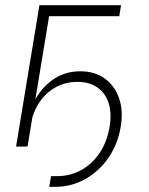

<svg xmlns="http://www.w3.org/2000/svg" viewBox="-20 -561 569 735"><path d="M168.5 154.3 175.3 113.3H197.8Q249 113.3 291 90.1Q333 66.9 361.3 24.7Q389.6 -17.6 399.4 -74.7Q408.2 -127.4 395.8 -166.3Q383.3 -205.1 352.5 -226.3Q321.8 -247.6 275.9 -247.6Q230.5 -247.6 192.9 -226.8Q155.3 -206.1 130.1 -168.2Q105 -130.4 96.2 -79.1H80.6Q90.3 -138.7 118.4 -186Q146.5 -233.4 189.5 -260.7Q232.4 -288.1 287.6 -288.1Q342.3 -288.1 380.6 -260.7Q418.9 -233.4 435.8 -185.1Q452.6 -136.7 441.9 -74.7Q430.7 -8.3 394.8 43.5Q358.9 95.2 305.9 124.8Q252.9 154.3 190.9 154.3ZM443.4 -541 436.5 -499H168L85.4 0H41.5L130.9 -541Z"/></svg>

Font: Inter 17pt ExtraLight
Style: Italic
Weight: 250
Italic angle: -9.3988°
Version: Version 4.001;git-66647c0bb